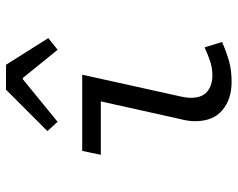

<svg xmlns="http://www.w3.org/2000/svg" viewBox="-96 -684 792 640"><g transform="rotate(-90 300.0 -364.0)"><path d="M347 12Q289 12 252.5 -19Q216 -50 216 -110Q216 -133 224 -163L282 -424H104L117 -486H371L298 -156Q296 -147 295 -139.5Q294 -132 294 -124Q294 -86 315 -69Q336 -52 369 -52Q392 -52 414 -59Q436 -66 462 -78L480 -20Q449 -6 418 3Q387 12 347 12ZM214 -568 183 -602 321 -740H404L493 -599L454 -568L360 -684H356Z"/></g></svg>

Font: Source Code Pro
Style: Italic
Weight: 400
Italic angle: -11°
Monospace: yes
Designer: Paul D. Hunt, Teo Tuominen
Foundry: Adobe Systems Incorporated
Version: Version 1.050;PS 1.000;hotconv 16.6.51;makeotf.lib2.5.65220